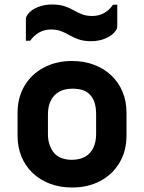

<svg xmlns="http://www.w3.org/2000/svg" viewBox="-20 -821 640 853"><path d="M300 -550Q354 -550 398.5 -533Q443 -516 475 -485.5Q507 -455 524.5 -413Q542 -371 542 -320V-219Q542 -151 511.5 -99Q481 -47 426.5 -17.5Q372 12 300 12Q246 12 201.5 -5Q157 -22 125 -52.5Q93 -83 75.5 -125Q58 -167 58 -218V-319Q58 -387 88.5 -439Q119 -491 174 -520.5Q229 -550 300 -550ZM301 -427Q267 -427 243 -413.5Q219 -400 206 -374.5Q193 -349 193 -313V-225Q193 -197 201 -175.5Q209 -154 223 -138Q236 -125 255.5 -118Q275 -111 299 -111Q333 -111 357.5 -124.5Q382 -138 394.5 -164Q407 -190 407 -225V-313Q407 -344 400 -365.5Q393 -387 379 -401Q366 -415 346.5 -421Q327 -427 301 -427ZM390 -750Q418 -750 441.5 -762.5Q465 -775 482 -800H501Q501 -783 501 -766.5Q501 -750 501 -735Q501 -720 501 -706Q501 -699 499.5 -694.5Q498 -690 493 -683Q478 -663 449 -650.5Q420 -638 385 -638Q352 -638 329.5 -646Q307 -654 289 -664.5Q271 -675 251.5 -682.5Q232 -690 206 -690Q178 -690 154.5 -677Q131 -664 114 -640H95Q95 -657 95 -673Q95 -689 95 -704.5Q95 -720 95 -733Q95 -741 96.5 -745.5Q98 -750 103 -757Q118 -777 147 -789Q176 -801 211 -801Q244 -801 266.5 -793.5Q289 -786 307 -775.5Q325 -765 344.5 -757.5Q364 -750 390 -750Z"/></svg>

Font: Recursive
Style: Bold
Weight: 700
Version: Version 1.085